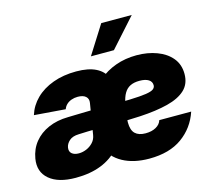

<svg xmlns="http://www.w3.org/2000/svg" viewBox="-109 -896 1148 1039"><g transform="rotate(-15 465.0 -376.0)"><path d="M193.4 8.8Q95.7 8.8 45.7 -33.7Q-4.4 -76.2 7.8 -148.4Q16.6 -200.2 47.1 -238Q77.6 -275.9 126.2 -297.1Q174.8 -318.4 236.3 -319.3Q261.7 -319.8 286.9 -320.6Q312 -321.3 337.2 -321.8Q362.3 -322.3 387.2 -322.8L369.6 -217.8Q344.2 -217.8 319.1 -216.8Q293.9 -215.8 268.6 -214.8Q233.9 -213.9 215.6 -197.5Q197.3 -181.2 193.8 -160.2Q190.4 -138.2 204.3 -126.5Q218.3 -114.7 243.2 -114.7Q265.1 -114.7 286.4 -123.8Q307.6 -132.8 323.2 -149.7Q338.9 -166.5 342.8 -190.9L371.1 -362.8Q375 -385.7 360.1 -398.9Q345.2 -412.1 315.4 -412.1Q296.4 -412.1 280 -406.2Q263.7 -400.4 252.4 -389.6Q241.2 -378.9 235.8 -363.8L61 -377.4Q76.7 -428.2 115.5 -466.3Q154.3 -504.4 212.4 -525.6Q270.5 -546.9 342.8 -546.9Q411.1 -546.9 453.1 -525.6Q495.1 -504.4 511.2 -464.6Q527.3 -424.8 518.1 -369.6L489.7 -200.7L481.9 -190.9Q472.2 -128.9 434.6 -84.2Q397 -39.6 335.9 -15.4Q274.9 8.8 193.4 8.8ZM604.5 11.7Q517.1 11.7 456.5 -21.5Q396 -54.7 369.6 -117.4Q343.3 -180.2 357.9 -268.6Q368.2 -332 396 -383.3Q423.8 -434.6 466.3 -471.2Q508.8 -507.8 563 -527.3Q617.2 -546.9 680.7 -546.9Q742.7 -546.9 793.9 -527.8Q845.2 -508.8 875.7 -472.2Q906.2 -435.5 906.2 -382.3Q906.2 -327.1 871.3 -294.2Q836.4 -261.2 771.2 -244.6Q706.1 -228 615 -222.9Q523.9 -217.8 411.1 -217.8L429.2 -322.8Q526.4 -322.8 585.7 -324.7Q645 -326.7 676 -331.5Q707 -336.4 718 -345Q729 -353.5 729 -366.2Q729 -386.7 711.2 -397.9Q693.4 -409.2 660.2 -409.2Q629.9 -409.2 608.9 -398.9Q587.9 -388.7 575 -366.9Q562 -345.2 555.2 -309.6Q553.2 -297.9 550 -278.3Q546.9 -258.8 544.4 -239.3Q542 -219.7 542 -207.5Q542 -164.1 562 -145Q582 -126 620.1 -126Q654.8 -126 678.7 -139.4Q702.6 -152.8 709.5 -175.8H888.2Q859.9 -90.8 788.8 -39.6Q717.8 11.7 604.5 11.7ZM441.4 -605 542 -764.2H712.9L570.3 -605Z"/></g></svg>

Font: Inter 18pt Black
Style: Italic
Weight: 900
Italic angle: -9.3988°
Designer: Rasmus Andersson
Foundry: rsms
Version: Version 4.001;git-66647c0bb